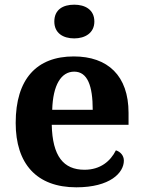

<svg xmlns="http://www.w3.org/2000/svg" viewBox="-20 -790 612 820"><path d="M297 -626C343 -626 383 -649 383 -698C383 -749 343 -770 297 -770C249 -770 212 -749 212 -698C212 -649 249 -626 297 -626ZM306 10C450 10 509 -52 509 -104C509 -126 494 -142 475 -148C452 -102 409 -65 341 -65C251 -65 204 -123 201 -257H529V-308C529 -467 440 -549 295 -549C137 -549 47 -453 47 -265C47 -91 136 10 306 10ZM376 -321H203C206 -427 241 -484 297 -484C354 -484 376 -423 376 -321Z"/></svg>

Font: Noto Serif Malayalam
Style: Bold
Weight: 700
Designer: Indian type Foundry, Jelle Bosma, Monotype Design Team
Foundry: Monotype Imaging Inc.
Version: Version 2.104